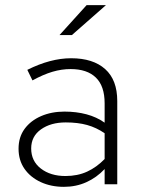

<svg xmlns="http://www.w3.org/2000/svg" viewBox="-20 -715 552 745"><path d="M228 10Q178 10 138 -8.5Q98 -27 75 -60Q52 -93 52 -138Q52 -183 75.5 -215Q99 -247 139.5 -264.5Q180 -282 230 -282Q276 -282 315.5 -271.5Q355 -261 386 -239V-314Q386 -381 352 -414Q318 -447 254 -447Q219 -447 183.5 -436.5Q148 -426 106 -403L86 -444Q176 -489 256 -489Q341 -489 388 -447Q435 -405 435 -323V0H386V-59Q355 -26 315 -8Q275 10 228 10ZM101 -139Q101 -90 138.5 -61Q176 -32 234 -32Q281 -32 318 -49Q355 -66 386 -98V-198Q354 -220 318 -230Q282 -240 235 -240Q177 -240 139 -213Q101 -186 101 -139ZM211 -579 316 -695H391L259 -579Z"/></svg>

Font: Red Hat Text VF
Style: Regular
Weight: 300
Designer: Pentagram, MCKL
Foundry: Pentagram, MCKL
Version: Version 1.023